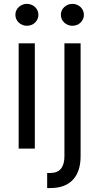

<svg xmlns="http://www.w3.org/2000/svg" viewBox="-20 -770 514 995"><path d="M224.4 204.5V126.4H240.1Q278.4 126.4 296.2 103.9Q313.9 81.3 313.9 39.8V-545.5H397.7V39.8Q397.7 78.1 388 108.7Q378.2 139.2 358.8 160.5Q339.5 181.8 310.2 193.2Q280.9 204.5 241.5 204.5ZM160.5 -545.5V0H76.7V-545.5ZM295.5 -693.2Q295.5 -705.6 300.2 -715.9Q305 -726.2 313.4 -733.8Q321.7 -741.5 332.6 -745.7Q343.4 -750 355.1 -750Q367.2 -750 378 -745.7Q388.8 -741.5 397 -733.8Q405.2 -726.2 410 -715.9Q414.8 -705.6 414.8 -693.2Q414.8 -681.1 410 -670.6Q405.2 -660.2 397 -652.5Q388.8 -644.9 378 -640.6Q367.2 -636.4 355.1 -636.4Q343.4 -636.4 332.6 -640.6Q321.7 -644.9 313.4 -652.5Q305 -660.2 300.2 -670.6Q295.5 -681.1 295.5 -693.2ZM59.7 -693.2Q59.7 -705.6 64.5 -715.9Q69.2 -726.2 77.6 -733.8Q85.9 -741.5 96.8 -745.7Q107.6 -750 119.3 -750Q131.4 -750 142.2 -745.7Q153.1 -741.5 161.2 -733.8Q169.4 -726.2 174.2 -715.9Q179 -705.6 179 -693.2Q179 -681.1 174.2 -670.6Q169.4 -660.2 161.2 -652.5Q153.1 -644.9 142.2 -640.6Q131.4 -636.4 119.3 -636.4Q107.6 -636.4 96.8 -640.6Q85.9 -644.9 77.6 -652.5Q69.2 -660.2 64.5 -670.6Q59.7 -681.1 59.7 -693.2Z"/></svg>

Font: Inter P
Style: Regular
Weight: 400
Designer: Rasmus Andersson
Foundry: rsms
Version: Version 3.018;git-588b23468